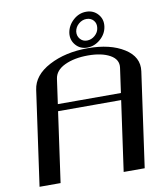

<svg xmlns="http://www.w3.org/2000/svg" viewBox="-101 -1043 952 1124"><g transform="rotate(-10 375.0 -481.0)"><path d="M606.4 -458 627 -604.5Q633.8 -653.3 584.5 -680.7Q535.2 -708 454.1 -708Q373 -708 315.9 -681.2Q258.8 -654.3 252 -604.5L231.4 -458ZM667 0H542L600.6 -417H225.6L167 0H42L121.1 -562.5Q132.8 -647.5 230 -698.7Q327.1 -750 460 -750Q593.8 -750 675.8 -698.2Q757.8 -646.5 746.1 -562.5ZM411.1 -857.4Q408.2 -832 423.8 -813.5Q439.5 -794.9 464.8 -794.9Q491.2 -794.9 512.2 -813.5Q533.2 -832 536.1 -857.4Q540 -883.8 524.4 -901.9Q508.8 -919.9 482.4 -919.9Q457 -919.9 436 -901.9Q415 -883.8 411.1 -857.4ZM370.1 -857.4Q377 -900.4 411.1 -931.2Q445.3 -961.9 488.3 -961.9Q531.2 -961.9 558.1 -931.2Q585 -900.4 578.6 -857.4Q572.3 -814.5 537.1 -784.2Q502 -753.9 459 -753.9Q417 -753.9 390.6 -784.7Q364.3 -815.4 370.1 -857.4Z"/></g></svg>

Font: okolaks
Style: BoldItalic
Weight: 600
Width: 8
Italic angle: -8°
Version: Version 000.6.0